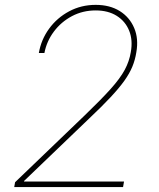

<svg xmlns="http://www.w3.org/2000/svg" viewBox="-20 -757 643 777"><path d="M37.6 0 41 -19.5 323.2 -290.5Q388.7 -353.5 427.5 -396.7Q466.3 -439.9 484.9 -474.6Q503.4 -509.3 509.3 -545.9Q518.1 -594.7 502.7 -632.8Q487.3 -670.9 452.4 -692.9Q417.5 -714.8 367.2 -714.8Q314.9 -714.8 271.2 -691.7Q227.5 -668.5 198.2 -629.4Q168.9 -590.3 159.7 -542.5H137.2Q146.5 -596.7 178.7 -640.9Q210.9 -685.1 259.8 -711.2Q308.6 -737.3 367.2 -737.3Q424.3 -737.3 464.4 -712.4Q504.4 -687.5 522.9 -644Q541.5 -600.6 531.7 -545.4Q526.9 -514.6 515.6 -487.3Q504.4 -460 483.2 -430.2Q461.9 -400.4 427.2 -363.3Q392.6 -326.2 340.3 -276.9L77.6 -24.9L77.1 -22.5H481.9L478 0Z"/></svg>

Font: Inter 18pt Thin
Style: Italic
Weight: 250
Italic angle: -9.3988°
Version: Version 4.001;git-66647c0bb